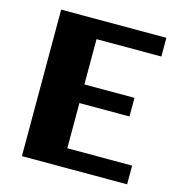

<svg xmlns="http://www.w3.org/2000/svg" viewBox="-105 -796 835 890"><g transform="rotate(15 312.5 -351.5)"><path d="M584.5 0H79.6V-703.1H584.5V-613.3H273.4V-396H513.7V-306.6H273.4V-89.8H584.5Z"/></g></svg>

Font: Aclonica
Style: Regular
Weight: 400
Version: Version 1.001